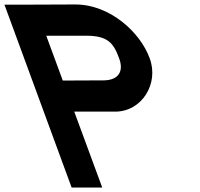

<svg xmlns="http://www.w3.org/2000/svg" viewBox="-260 -790 897 860"><path d="M21.2 -429.2 202.8 -430C273.4 -430 294.9 -473 273.4 -529L273 -530C248.1 -600 219.5 -629 129.1 -630H-52.8ZM72.6 -290 172.1 -20 197.9 50H60.9L35.1 -20L-214.3 -699L-240.1 -769H-170.1L77.4 -770C233.5 -770 369 -644 410.4 -529C453.1 -416 375.5 -289 254.5 -290Z"/></svg>

Font: Nordica Plus
Style: NordicaClassicRgCondOpObl
Weight: 500
Version: Version 1.01